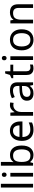

<svg xmlns="http://www.w3.org/2000/svg" viewBox="1840 -2640 810 4531"><g transform="rotate(-90 2245.5 -375.0)"><path d="M173 0H85V-760H173Z M388 -737Q408 -737 423.5 -723.5Q439 -710 439 -681Q439 -653 423.5 -639Q408 -625 388 -625Q366 -625 351 -639Q336 -653 336 -681Q336 -710 351 -723.5Q366 -737 388 -737ZM431 -536V0H343V-536Z M689 -575Q689 -541 687.5 -511.5Q686 -482 684 -465H689Q712 -499 752 -522Q792 -545 855 -545Q955 -545 1015.5 -475.5Q1076 -406 1076 -268Q1076 -130 1015 -60Q954 10 855 10Q792 10 752 -13Q712 -36 689 -68H682L664 0H601V-760H689ZM840 -472Q755 -472 722 -423Q689 -374 689 -271V-267Q689 -168 721.5 -115.5Q754 -63 842 -63Q914 -63 949.5 -116Q985 -169 985 -269Q985 -472 840 -472Z M1423 -546Q1492 -546 1541.5 -516Q1591 -486 1617.5 -431.5Q1644 -377 1644 -304V-251H1277Q1279 -160 1323.5 -112.5Q1368 -65 1448 -65Q1499 -65 1538.5 -74.5Q1578 -84 1620 -102V-25Q1579 -7 1539 1.5Q1499 10 1444 10Q1368 10 1309.5 -21Q1251 -52 1218.5 -113.5Q1186 -175 1186 -264Q1186 -352 1215.5 -415Q1245 -478 1298.5 -512Q1352 -546 1423 -546ZM1422 -474Q1359 -474 1322.5 -433.5Q1286 -393 1279 -321H1552Q1551 -389 1520 -431.5Q1489 -474 1422 -474Z M2030 -546Q2045 -546 2062.5 -544.5Q2080 -543 2093 -540L2082 -459Q2069 -462 2053.5 -464Q2038 -466 2024 -466Q1983 -466 1947 -443.5Q1911 -421 1889.5 -380.5Q1868 -340 1868 -286V0H1780V-536H1852L1862 -438H1866Q1892 -482 1933 -514Q1974 -546 2030 -546Z M2376 -545Q2474 -545 2521 -502Q2568 -459 2568 -365V0H2504L2487 -76H2483Q2448 -32 2409.5 -11Q2371 10 2303 10Q2230 10 2182 -28.5Q2134 -67 2134 -149Q2134 -229 2197 -272.5Q2260 -316 2391 -320L2482 -323V-355Q2482 -422 2453 -448Q2424 -474 2371 -474Q2329 -474 2291 -461.5Q2253 -449 2220 -433L2193 -499Q2228 -518 2276 -531.5Q2324 -545 2376 -545ZM2402 -259Q2302 -255 2263.5 -227Q2225 -199 2225 -148Q2225 -103 2252.5 -82Q2280 -61 2323 -61Q2391 -61 2436 -98.5Q2481 -136 2481 -214V-262Z M2913 -62Q2933 -62 2954 -65.5Q2975 -69 2988 -73V-6Q2974 1 2948 5.5Q2922 10 2898 10Q2856 10 2820.5 -4.5Q2785 -19 2763 -55Q2741 -91 2741 -156V-468H2665V-510L2742 -545L2777 -659H2829V-536H2984V-468H2829V-158Q2829 -109 2852.5 -85.5Q2876 -62 2913 -62Z M3140 -737Q3160 -737 3175.5 -723.5Q3191 -710 3191 -681Q3191 -653 3175.5 -639Q3160 -625 3140 -625Q3118 -625 3103 -639Q3088 -653 3088 -681Q3088 -710 3103 -723.5Q3118 -737 3140 -737ZM3183 -536V0H3095V-536Z M3819 -269Q3819 -136 3751.5 -63Q3684 10 3569 10Q3498 10 3442.5 -22.5Q3387 -55 3355 -117.5Q3323 -180 3323 -269Q3323 -402 3390 -474Q3457 -546 3572 -546Q3645 -546 3700.5 -513.5Q3756 -481 3787.5 -419.5Q3819 -358 3819 -269ZM3414 -269Q3414 -174 3451.5 -118.5Q3489 -63 3571 -63Q3652 -63 3690 -118.5Q3728 -174 3728 -269Q3728 -364 3690 -418Q3652 -472 3570 -472Q3488 -472 3451 -418Q3414 -364 3414 -269Z M4216 -546Q4312 -546 4361 -499.5Q4410 -453 4410 -349V0H4323V-343Q4323 -472 4203 -472Q4114 -472 4080 -422Q4046 -372 4046 -278V0H3958V-536H4029L4042 -463H4047Q4073 -505 4119 -525.5Q4165 -546 4216 -546Z"/></g></svg>

Font: Noto Kufi Arabic
Style: Regular
Weight: 400
Designer: Monotype Design Team, David Williams, Khaled Hosny
Foundry: Google LLC
Version: Version 2.109; ttfautohint (v1.8.4.7-5d5b)